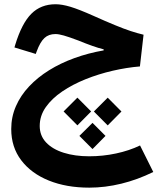

<svg xmlns="http://www.w3.org/2000/svg" viewBox="-20 -541 758 887"><path d="M236.9 -521.4Q168.7 -521.4 124.7 -477.3Q80.6 -433.2 50.1 -333.3L46.8 -321.8L145.2 -291.8L149.2 -302.8Q165.4 -346.9 185.2 -365.3Q204.9 -383.7 236.2 -383.7Q251.1 -383.7 274.9 -376.9Q298.7 -370.2 341.8 -353.9Q378.7 -338.8 406.6 -329Q434.4 -319.1 458.9 -313.1V-308.2Q388.1 -295.9 324 -272.7Q259.9 -249.5 206.8 -216.5Q153.6 -183.5 114.3 -141.6Q75 -99.8 53.5 -50.3Q31.9 -0.8 31.9 55.1Q31.9 138.8 78.2 199.6Q124.5 260.5 205.8 293.2Q287 325.9 392.4 325.9Q465.3 325.9 540.3 307.6Q615.4 289.3 688.1 253.5L627 131Q576.8 155.1 516.1 168Q455.5 181 392.1 181Q326.1 181 274.3 164.7Q222.5 148.4 193 117.1Q163.5 85.7 163.5 41Q163.5 -6.1 191.6 -46.1Q219.8 -86.2 267.7 -118.6Q315.6 -151 375.8 -175.2Q436.1 -199.3 500.8 -214.2Q565.5 -229.1 626.4 -234.1L643.2 -380.6Q615.4 -387.2 583.8 -397.5Q552.2 -407.9 510.6 -425.1Q468.9 -442.2 411 -468.2Q345 -497.7 305.5 -509.6Q266 -521.4 236.9 -521.4ZM273.8 -26.1 337.6 38.1 401.1 -26.1 337.6 -89.9ZM413.7 -25.9 477.6 38.3 541.1 -25.9 477.6 -89.8ZM346.8 86.8 407.4 147.6 467.4 86.8 407.4 26.6Z"/></svg>

Font: Estedad-FD VF
Style: Regular
Weight: 100
Designer: Amin Abedi
Version: Version 7.3